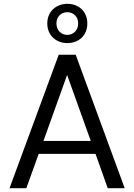

<svg xmlns="http://www.w3.org/2000/svg" viewBox="-20 -987 704 1007"><path d="M118 0 183 -180H481L545 0H634L377 -700H288L30 0ZM332 -594 456 -248H208ZM333 -761C392 -761 438 -800 438 -864C438 -928 392 -967 333 -967C276 -967 228 -928 228 -864C228 -800 276 -761 333 -761ZM333 -804C301 -804 276 -828 276 -864C276 -900 301 -923 333 -923C365 -923 390 -900 390 -864C390 -828 365 -804 333 -804Z"/></svg>

Font: Rootstock Sans Body
Style: Regular
Weight: 400
Designer: Colophon Foundry, Jonny Pinhorn
Foundry: Colophon Foundry
Version: Version 1.200;FEAKit 1.0